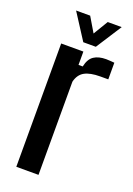

<svg xmlns="http://www.w3.org/2000/svg" viewBox="-147 -822 610 878"><g transform="rotate(20 158.0 -382.5)"><path d="M52 0V-600H160V-535H180.5Q188.5 -573 211 -588Q233.5 -603 270 -603Q281 -603 291.5 -602Q302 -601 310.5 -600.5V-519.5H271.5Q223 -519.5 196 -504.8Q169 -490 160 -453.5V0ZM145 -640 64.5 -765H133L175.5 -693.5L218.5 -765H286.5L206 -640Z"/></g></svg>

Font: Big Shoulders Medium
Style: Regular
Weight: 500
Designer: Patric King
Foundry: XO Type Co
Version: Version 2.002